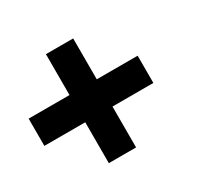

<svg xmlns="http://www.w3.org/2000/svg" viewBox="-142 -808 1055 1017"><g transform="rotate(-30 385.0 -299.5)"><path d="M416.7 -383.3V-633.3H250V-383.3H0V-216.7H250V33.3H416.7V-216.7H666.7V-383.3Z"/></g></svg>

Font: Kubos
Style: Light
Weight: 300
Version: Version 001.000